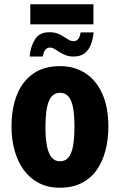

<svg xmlns="http://www.w3.org/2000/svg" viewBox="-20 -870 566 900"><path d="M119 -605Q123 -652 144 -685.5Q165 -719 211 -719Q234 -719 250.5 -712.5Q267 -706 279.5 -697.5Q292 -689 303 -683Q314 -677 326 -677Q339 -677 347 -687.5Q355 -698 358 -718H419Q416 -687 406 -661Q396 -635 376.5 -620Q357 -605 325 -605Q305 -605 289 -611Q273 -617 259.5 -625.5Q246 -634 235.5 -640.5Q225 -647 215 -647Q201 -647 193 -637.5Q185 -628 180 -605ZM122 -756V-850H418V-756ZM488 -276Q488 -217 474.5 -165Q461 -113 433.5 -73.5Q406 -34 362.5 -12Q319 10 260 10Q205 10 162.5 -12Q120 -34 91.5 -73Q63 -112 48.5 -164Q34 -216 34 -276Q34 -361 59 -424.5Q84 -488 134.5 -524Q185 -560 262 -560Q329 -560 380 -527Q431 -494 459.5 -430.5Q488 -367 488 -276ZM193 -275Q193 -222 200 -186Q207 -150 222 -132Q237 -114 261 -114Q286 -114 301 -132Q316 -150 322.5 -186.5Q329 -223 329 -276Q329 -330 322.5 -365Q316 -400 301 -417.5Q286 -435 261 -435Q225 -435 209 -395.5Q193 -356 193 -275Z"/></svg>

Font: Noto Sans Display Condensed ExtraBold
Style: Regular
Weight: 800
Width: 3
Designer: Monotype Design Team
Foundry: Monotype Imaging Inc.
Version: Version 2.003